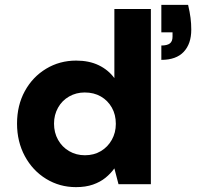

<svg xmlns="http://www.w3.org/2000/svg" viewBox="-20 -757 816 789"><path d="M292 12Q225 12 169.5 -22Q114 -56 82 -115.5Q50 -175 50 -249Q50 -324 82 -382.5Q114 -441 169.5 -474.5Q225 -508 293 -508Q346 -508 385.5 -489Q425 -470 450 -436V-720H600V0H467L450 -65Q435 -44 413.5 -26.5Q392 -9 362 1.5Q332 12 292 12ZM329 -119Q366 -119 394.5 -136Q423 -153 439.5 -182.5Q456 -212 456 -248Q456 -286 439.5 -315Q423 -344 394.5 -360.5Q366 -377 328 -377Q293 -377 264 -360.5Q235 -344 218.5 -314.5Q202 -285 202 -249Q202 -212 218.5 -182.5Q235 -153 264 -136Q293 -119 329 -119ZM643 -511V-570Q667 -570 678 -578.5Q689 -587 689 -606V-624H643V-737H753Q760 -707 763 -683.5Q766 -660 766 -635Q766 -577 735 -544Q704 -511 643 -511Z"/></svg>

Font: DM Sans 24pt Black
Style: Regular
Weight: 900
Designer: Colophon Foundry, Jonny Pinhorn
Foundry: Colophon Foundry
Version: Version 4.004;gftools[0.9.30]